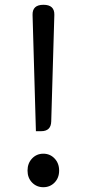

<svg xmlns="http://www.w3.org/2000/svg" viewBox="-20 -769 363 802"><path d="M130 -221 116 -707Q115 -749 161.5 -749Q208 -749 207 -707L194 -262Q193 -221 152 -221ZM208 -6.5Q189 13 161 13Q133 13 114 -6.5Q95 -26 95 -56.5Q95 -87 114 -107Q133 -127 161 -127Q189 -127 208 -107Q227 -87 227 -56.5Q227 -26 208 -6.5Z"/></svg>

Font: Raw Maruko Gothic CJK TC
Style: Regular
Weight: 400
Version: Version 1.001